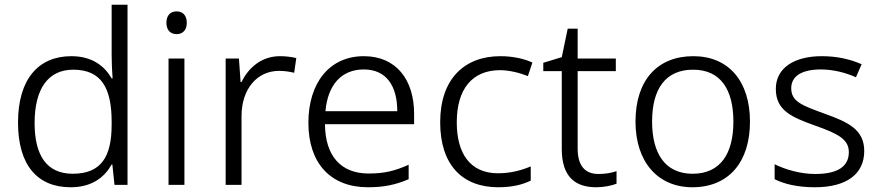

<svg xmlns="http://www.w3.org/2000/svg" viewBox="-20 -780 3712 810"><path d="M278 10C369 10 421 -33 451 -86H454L463 0H518V-760H451V-545C451 -518 453 -476 455 -449H451C421 -502 368 -543 281 -543C142 -543 56 -446 56 -263C56 -83 138 10 278 10ZM287 -47C178 -47 126 -123 126 -261C126 -404 182 -486 289 -486C408 -486 451 -408 451 -266V-254C451 -119 407 -47 287 -47Z M725 -732C699 -732 682 -715 682 -684C682 -653 699 -636 725 -636C751 -636 768 -653 768 -684C768 -715 751 -732 725 -732ZM758 -533H691V0H758Z M1161 -543C1083 -543 1028 -494 999 -434H995L988 -533H932V0H999V-290C999 -405 1065 -481 1157 -481C1179 -481 1201 -478 1221 -473L1230 -535C1210 -540 1185 -543 1161 -543Z M1515 -543C1369 -543 1281 -429 1281 -262C1281 -91 1375 10 1532 10C1602 10 1650 -1 1704 -24V-85C1646 -59 1602 -48 1535 -48C1418 -48 1352 -122 1351 -256H1727V-300C1727 -443 1652 -543 1515 -543ZM1515 -487C1611 -487 1656 -416 1656 -311H1353C1363 -423 1421 -487 1515 -487Z M2082 10C2141 10 2184 -1 2219 -18V-78C2181 -62 2136 -49 2081 -49C1963 -49 1907 -133 1907 -264C1907 -403 1971 -484 2090 -484C2127 -484 2172 -473 2207 -459L2226 -516C2193 -532 2143 -543 2091 -543C1941 -543 1837 -449 1837 -264C1837 -85 1930 10 2082 10Z M2505 -46C2447 -46 2417 -82 2417 -153V-480H2578V-533H2417V-659H2375L2350 -539L2272 -515V-480H2350V-151C2350 -33 2408 10 2495 10C2528 10 2561 3 2581 -5V-58C2562 -51 2533 -46 2505 -46Z M3144 -267C3144 -436 3055 -543 2905 -543C2753 -543 2661 -441 2661 -267C2661 -96 2756 10 2901 10C3055 10 3144 -97 3144 -267ZM2731 -267C2731 -404 2787 -486 2904 -486C3023 -486 3074 -398 3074 -267C3074 -134 3021 -47 2902 -47C2785 -47 2731 -134 2731 -267Z M3626 -143C3626 -234 3557 -265 3460 -300C3364 -335 3318 -351 3318 -408C3318 -459 3363 -487 3443 -487C3496 -487 3549 -473 3591 -454L3615 -509C3567 -530 3512 -543 3447 -543C3330 -543 3253 -493 3253 -405C3253 -314 3319 -286 3419 -250C3519 -215 3561 -191 3561 -138C3561 -81 3519 -46 3419 -46C3356 -46 3293 -65 3248 -87V-24C3288 -4 3343 10 3418 10C3549 10 3626 -44 3626 -143Z"/></svg>

Font: Noto Sans Syriac Light
Style: Regular
Weight: 300
Designer: Patrick Giasson and the Monotype Design Team
Foundry: Monotype Imaging Inc.
Version: Version 3.000